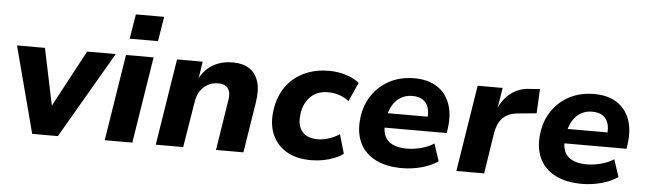

<svg xmlns="http://www.w3.org/2000/svg" viewBox="-47 -913 3710 1102"><g transform="rotate(5 1807.5 -362.0)"><path d="M163 0 32 -498H193L265 -154H252L436 -498H601L311 0Z M673 -593 696 -735H859L836 -593ZM581 0 660 -498H819L740 0Z M875 0 954 -498H1102L1087 -402Q1117 -457 1165.5 -483Q1214 -509 1274 -509Q1332 -509 1369.5 -485Q1407 -461 1422.5 -413Q1438 -365 1426 -290L1380 0H1222L1267 -286Q1273 -318 1267.5 -339Q1262 -360 1246 -371Q1230 -382 1202 -382Q1169 -382 1142 -367Q1115 -352 1098 -326Q1081 -300 1076 -264L1033 0Z M1771 11Q1687 11 1631 -21Q1575 -53 1548.5 -109.5Q1522 -166 1529 -240Q1534 -297 1556 -346.5Q1578 -396 1616.5 -432Q1655 -468 1708.5 -488.5Q1762 -509 1829 -509Q1881 -509 1928 -494Q1975 -479 2004 -455L1955 -345Q1933 -364 1901 -375Q1869 -386 1836 -386Q1800 -386 1773 -374.5Q1746 -363 1727.5 -342Q1709 -321 1698.5 -294Q1688 -267 1686 -235Q1681 -178 1709.5 -145Q1738 -112 1799 -112Q1830 -112 1863 -123Q1896 -134 1923 -152L1955 -42Q1934 -26 1904 -14Q1874 -2 1840 4.5Q1806 11 1771 11Z M2295 11Q2203 11 2141.5 -20.5Q2080 -52 2052 -108.5Q2024 -165 2030 -240Q2036 -319 2074 -379.5Q2112 -440 2175.5 -474.5Q2239 -509 2322 -509Q2400 -509 2452 -475.5Q2504 -442 2526 -381.5Q2548 -321 2537 -241L2533 -212H2152L2165 -296H2429L2414 -280Q2420 -319 2411 -347.5Q2402 -376 2379 -391.5Q2356 -407 2318 -407Q2281 -407 2252.5 -390Q2224 -373 2206.5 -344Q2189 -315 2182 -278L2178 -249Q2170 -202 2182.5 -169Q2195 -136 2228 -119.5Q2261 -103 2312 -103Q2352 -103 2394 -114Q2436 -125 2468 -146L2501 -46Q2459 -18 2404.5 -3.5Q2350 11 2295 11Z M2607 0 2686 -498H2830L2810 -374H2808Q2830 -430 2876 -466.5Q2922 -503 2986 -506L3044 -510L3037 -370L2934 -360Q2894 -357 2867.5 -342Q2841 -327 2826 -301Q2811 -275 2804 -239L2767 0Z M3331 11Q3239 11 3177.5 -20.5Q3116 -52 3088 -108.5Q3060 -165 3066 -240Q3072 -319 3110 -379.5Q3148 -440 3211.5 -474.5Q3275 -509 3358 -509Q3436 -509 3488 -475.5Q3540 -442 3562 -381.5Q3584 -321 3573 -241L3569 -212H3188L3201 -296H3465L3450 -280Q3456 -319 3447 -347.5Q3438 -376 3415 -391.5Q3392 -407 3354 -407Q3317 -407 3288.5 -390Q3260 -373 3242.5 -344Q3225 -315 3218 -278L3214 -249Q3206 -202 3218.5 -169Q3231 -136 3264 -119.5Q3297 -103 3348 -103Q3388 -103 3430 -114Q3472 -125 3504 -146L3537 -46Q3495 -18 3440.5 -3.5Q3386 11 3331 11Z"/></g></svg>

Font: Nunito Sans 9pt ExtraBold
Style: Italic
Weight: 800
Italic angle: -9°
Version: Version 3.101;gftools[0.9.27]